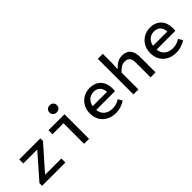

<svg xmlns="http://www.w3.org/2000/svg" viewBox="150 -1707 2700 2700"><g transform="rotate(-45 1500.0 -357.0)"><path d="M71 0V-53L384 -409H106V-489H525V-436L210 -80H534V0Z M906 0V-409H687V-489H1005V0ZM947 -584Q915 -584 894 -603.5Q873 -623 873 -655Q873 -687 894 -706.5Q915 -726 947 -726Q979 -726 1000 -706.5Q1021 -687 1021 -655Q1021 -623 1000 -603.5Q979 -584 947 -584Z M1530 12Q1474 12 1426 -5Q1378 -22 1342 -55Q1306 -88 1285.5 -136Q1265 -184 1265 -245Q1265 -305 1286 -352.5Q1307 -400 1341.5 -433Q1376 -466 1421 -483.5Q1466 -501 1515 -501Q1569 -501 1611 -484Q1653 -467 1681.5 -436.5Q1710 -406 1725 -363.5Q1740 -321 1740 -270Q1740 -254 1739 -240Q1738 -226 1736 -216H1364Q1372 -140 1421.5 -103Q1471 -66 1543 -66Q1584 -66 1618 -77.5Q1652 -89 1685 -109L1720 -46Q1682 -21 1634.5 -4.5Q1587 12 1530 12ZM1518 -423Q1490 -423 1465 -414.5Q1440 -406 1420 -389Q1400 -372 1386 -347Q1372 -322 1366 -289H1651Q1646 -356 1610.5 -389.5Q1575 -423 1518 -423Z M1888 0V-709H1987V-521L1981 -411H1984Q2019 -449 2061.5 -475Q2104 -501 2161 -501Q2247 -501 2287 -450Q2327 -399 2327 -303V0H2228V-290Q2228 -354 2205 -384.5Q2182 -415 2126 -415Q2087 -415 2056 -395.5Q2025 -376 1987 -337V0Z M2730 12Q2674 12 2626 -5Q2578 -22 2542 -55Q2506 -88 2485.5 -136Q2465 -184 2465 -245Q2465 -305 2486 -352.5Q2507 -400 2541.5 -433Q2576 -466 2621 -483.5Q2666 -501 2715 -501Q2769 -501 2811 -484Q2853 -467 2881.5 -436.5Q2910 -406 2925 -363.5Q2940 -321 2940 -270Q2940 -254 2939 -240Q2938 -226 2936 -216H2564Q2572 -140 2621.5 -103Q2671 -66 2743 -66Q2784 -66 2818 -77.5Q2852 -89 2885 -109L2920 -46Q2882 -21 2834.5 -4.5Q2787 12 2730 12ZM2718 -423Q2690 -423 2665 -414.5Q2640 -406 2620 -389Q2600 -372 2586 -347Q2572 -322 2566 -289H2851Q2846 -356 2810.5 -389.5Q2775 -423 2718 -423Z"/></g></svg>

Font: Source Code Pro Medium
Style: Regular
Weight: 500
Monospace: yes
Designer: Paul D. Hunt, Teo Tuominen
Foundry: Adobe Systems Incorporated
Version: Version 2.030;PS 1.000;hotconv 16.6.51;makeotf.lib2.5.65220